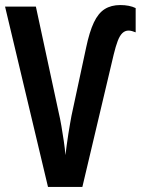

<svg xmlns="http://www.w3.org/2000/svg" viewBox="-20 -740 557 760"><path d="M489 -619Q475 -619 464.5 -609Q454 -599 446 -578Q438 -557 430 -524L306 0H170L0 -714H122L212 -296Q218 -271 223 -241.5Q228 -212 232.5 -182Q237 -152 239 -126Q241 -143 244 -165Q247 -187 250.5 -209.5Q254 -232 257.5 -251.5Q261 -271 263 -282L321 -552Q334 -614 351.5 -651Q369 -688 394.5 -704Q420 -720 456 -720Q474 -720 489.5 -717Q505 -714 517 -708V-612Q510 -615 502.5 -617Q495 -619 489 -619Z"/></svg>

Font: Noto Sans Display ExtraCondensed SemiBold
Style: Regular
Weight: 600
Width: 2
Designer: Monotype Design Team
Foundry: Monotype Imaging Inc.
Version: Version 2.003